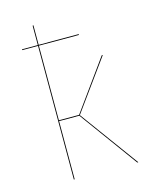

<svg xmlns="http://www.w3.org/2000/svg" viewBox="-111 -806 706 880"><g transform="rotate(-15 242.0 -365.5)"><path d="M435 0H430L229 -276H133V0H129V-634H54V-638H129V-730L133 -731V-638H323V-634H133V-280H229L400 -517H405L232 -278Z"/></g></svg>

Font: FiraGO Four
Style: Regular
Weight: 100
Designer: bBox Type
Foundry: bBox Type GmbH
Version: Version 1.001